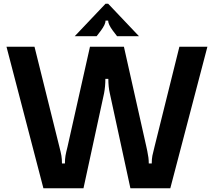

<svg xmlns="http://www.w3.org/2000/svg" viewBox="-20 -1015 1152 1035"><path d="M214 0 15 -763H166L300 -224Q308 -193 311 -175.5Q314 -158 314 -134H330Q330 -158 333 -175.5Q336 -193 344 -224L465 -763H648L769 -224Q770 -219 774 -200.5Q778 -182 780 -166Q782 -150 782 -134H798Q798 -158 801.5 -176Q805 -194 813 -224L947 -763H1098L898 0H683L572 -512Q564 -546 564 -590H548Q548 -549 541 -512L430 0ZM383 -820 549 -995H563L729 -820H611L588 -850Q563 -884 563 -904H549Q549 -884 524 -850L501 -820Z"/></svg>

Font: Open Sauce Sans
Style: Bold
Weight: 700
Designer: Alfredo Marco Pradil
Foundry: Creative Sauce Fz LLC
Version: Version 1.477